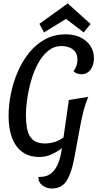

<svg xmlns="http://www.w3.org/2000/svg" viewBox="-20 -876 556 1096"><path d="M204 20Q147 20 108 -8Q69 -36 49 -88.5Q29 -141 29 -214Q29 -275 42 -340Q55 -405 81 -465.5Q107 -526 146 -574.5Q185 -623 237 -651.5Q289 -680 355 -680Q391 -680 420.5 -670Q450 -660 471.5 -641.5Q493 -623 504.5 -598.5Q516 -574 516 -545Q516 -516 506.5 -495Q497 -474 481 -463Q465 -452 445 -452Q435 -452 421 -456.5Q407 -461 400 -471Q410 -482 416 -499Q422 -516 422 -535Q422 -562 410 -579Q398 -596 377.5 -604.5Q357 -613 331 -613Q288 -613 254.5 -585.5Q221 -558 197 -513.5Q173 -469 158 -416.5Q143 -364 135.5 -312.5Q128 -261 128 -221Q128 -181 133 -150Q138 -119 150.5 -98.5Q163 -78 184 -67.5Q205 -57 238 -57Q260 -57 281.5 -62.5Q303 -68 321.5 -78Q340 -88 351 -99L352 -43Q340 -34 318 -19Q296 -4 267.5 8Q239 20 204 20ZM275 200Q247 200 223 183Q199 166 199 134Q201 134 203 134Q205 134 206 134Q250 134 275.5 110.5Q301 87 314 51.5Q327 16 332.5 -23Q338 -62 343 -95L373 -305L484 -323Q469 -289 458 -247.5Q447 -206 436 -147Q425 -88 409 0Q399 58 386.5 97Q374 136 358.5 158.5Q343 181 322.5 190.5Q302 200 275 200ZM231 -691 205 -740 366 -856H367L497 -739L458 -691L357 -768Z"/></svg>

Font: Sansita Swashed Light Light
Style: Regular
Weight: 300
Version: Version 1.003